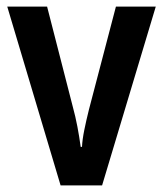

<svg xmlns="http://www.w3.org/2000/svg" viewBox="-20 -563 495 583"><path d="M164 0 2 -543H123L201 -239Q209 -210 215 -178.5Q221 -147 225 -117H229Q230 -139 236 -168.5Q242 -198 250 -230L332 -543H453L290 0Z"/></svg>

Font: Noto Sans Condensed SemiBold
Style: Regular
Weight: 600
Width: 3
Designer: Monotype Design Team
Foundry: Monotype Imaging Inc.
Version: Version 2.013; ttfautohint (v1.8.4.7-5d5b)